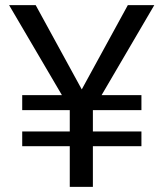

<svg xmlns="http://www.w3.org/2000/svg" viewBox="-20 -731 645 751"><path d="M299.8 -381.3 480 -710.9H583.5L377.4 -358.9H533.2V-300.3H343.3V-216.8H533.2V-159.2H343.3V0H252.9V-159.2H66.9V-216.8H252.9V-300.3H66.9V-358.9H222.2L15.6 -710.9H119.6Z"/></svg>

Font: Roboto Web
Style: Regular
Weight: 400
Designer: Google
Version: Version 1.200310; 2013